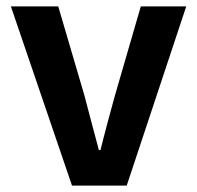

<svg xmlns="http://www.w3.org/2000/svg" viewBox="-20 -580 616 600"><path d="M205 0H376L562 -560H420L339 -281C324 -226 308 -168 294 -111H289C274 -168 258 -226 244 -281L162 -560H14Z"/></svg>

Font: Kinto Sans
Style: Bold
Weight: 700
Designer: Authors: Ryoko NISHIZUKA  (kana & ideographs); Paul D. Hunt (Latin, Greek & Cyrillic); Wenlong ZHANG  (bopomofo); Sandol
Foundry: Adobe Systems Incorporated, ookami Inc.
Version: Version 0.001